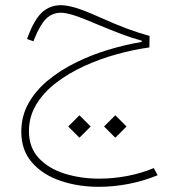

<svg xmlns="http://www.w3.org/2000/svg" viewBox="-20 -390 679 735"><path d="M378.4 94.2 421.4 51.3 464.4 94.2 421.4 137.2ZM241.2 94.2 284.2 51.3 327.1 94.2 284.2 137.2ZM213.4 -370.1Q235.4 -370.1 268.3 -360.6Q301.3 -351.1 363.3 -323.2Q421.9 -296.9 465.1 -280.8Q508.3 -264.6 552.7 -252.4L551.8 -208.5Q492.2 -200.2 428 -182.6Q363.8 -165 303.7 -137.7Q243.7 -110.4 195.6 -73.7Q147.5 -37.1 119.1 9.5Q90.8 56.2 90.8 112.3Q90.8 174.8 128.4 215.1Q166 255.4 227.5 274.7Q289.1 293.9 359.9 293.9Q413.1 293.9 467 283.7Q521 273.4 568.8 253.4L583.5 280.8Q530.3 302.7 472.4 314Q414.6 325.2 358.4 325.2Q279.3 325.2 211.7 302.2Q144 279.3 102.8 232.4Q61.5 185.5 61.5 114.3Q61.5 54.7 89.1 5.4Q116.7 -43.9 164.1 -82.8Q211.4 -121.6 271 -150.9Q330.6 -180.2 395.5 -199.7Q460.4 -219.2 522.5 -229.5V-234.4Q485.8 -244.1 445.1 -259.5Q404.3 -274.9 350.6 -297.4Q293.9 -321.8 262.9 -331.5Q231.9 -341.3 213.4 -341.3Q179.7 -341.3 156.2 -317.9Q132.8 -294.4 110.8 -239.3L107.9 -231.9L83.5 -240.7L86.4 -248.5Q110.8 -314.5 140.6 -342.3Q170.4 -370.1 213.4 -370.1Z"/></svg>

Font: Estedad-FD Thin
Style: Regular
Weight: 100
Designer: Amin Abedi
Version: Version 7.3